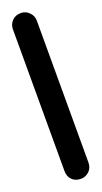

<svg xmlns="http://www.w3.org/2000/svg" viewBox="-112 -543 300 566"><g transform="rotate(-20 37.5 -260.0)"><path d="M0 -38H75V-483H0ZM38 -75Q21 -75 10.5 -64Q0 -53 0 -38Q0 -21 10.5 -10.5Q21 0 38 0Q53 0 64 -10.5Q75 -21 75 -38Q75 -53 64 -64Q53 -75 38 -75ZM38 -520Q21 -520 10.5 -509Q0 -498 0 -483Q0 -466 10.5 -455.5Q21 -445 38 -445Q53 -445 64 -455.5Q75 -466 75 -483Q75 -498 64 -509Q53 -520 38 -520Z"/></g></svg>

Font: Wavefont Medium
Style: Regular
Weight: 500
Version: Version 3.004;gftools[0.9.33]